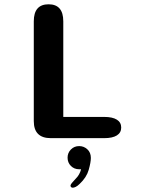

<svg xmlns="http://www.w3.org/2000/svg" viewBox="-20 -644 659 895"><path d="M275 -99H465.5Q504.5 -99 524.8 -86.2Q545 -73.5 545 -49.5Q545 -25.5 524.8 -12.8Q504.5 0 465.5 0H217Q137.5 0 137.5 -79.5V-544.5Q137.5 -624 206.5 -624Q275 -624 275 -544.5ZM349 37Q371 37 387.2 52Q403.5 67 403.5 92Q403.5 112.5 393.5 147.8Q383.5 183 351.5 213Q342 222.5 333.5 226.8Q325 231 319 231Q314 231 311.2 227.8Q308.5 224.5 308.5 222Q308.5 217 314.8 209.2Q321 201.5 331.5 190.5Q342 180.5 348.5 168.8Q355 157 358 145Q356 145 353.5 145Q351 145 349 145Q326 145 310.5 129.5Q295 114 295 91Q295 68.5 310.5 52.8Q326 37 349 37Z"/></svg>

Font: Sono ExtraLight Monospace SemiBold
Style: Regular
Weight: 600
Version: Version 2.112